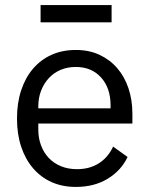

<svg xmlns="http://www.w3.org/2000/svg" viewBox="-20 -725 589 757"><path d="M47 0ZM279 12Q226 12 183.5 -7Q141 -26 110.5 -61.5Q80 -97 63.5 -146.5Q47 -196 47 -258Q47 -319 63.5 -369Q80 -419 110.5 -454.5Q141 -490 183.5 -509Q226 -528 279 -528Q331 -528 372 -509Q413 -490 442 -456.5Q471 -423 486.5 -377Q502 -331 502 -276V-238H131V-214Q131 -181 141.5 -152.5Q152 -124 171.5 -103Q191 -82 219.5 -70Q248 -58 284 -58Q333 -58 369.5 -81Q406 -104 426 -147L483 -106Q458 -53 405 -20.5Q352 12 279 12ZM279 -461Q246 -461 219 -449.5Q192 -438 172.5 -417Q153 -396 142 -367.5Q131 -339 131 -305V-298H416V-309Q416 -378 378.5 -419.5Q341 -461 279 -461ZM140 -705H420V-637H140Z"/></svg>

Font: Aneliza
Style: Regular
Weight: 400
Designer: Mike Abbink, Paul van der Laan, Pieter van Rosmalen
Foundry: Bold Monday
Version: Version 3.001;September 8, 2019;FontCreator 11.5.0.2425 64-b